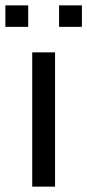

<svg xmlns="http://www.w3.org/2000/svg" viewBox="-40 -695 325 715"><path d="M80 0V-500H165V0ZM180 -595V-675H265V-595ZM-20 -595V-675H65V-595Z"/></svg>

Font: Share
Style: Regular
Weight: 400
Designer: Ralph du Carrois
Version: Version 1.002